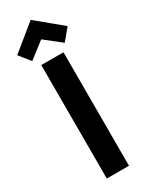

<svg xmlns="http://www.w3.org/2000/svg" viewBox="-249 -924 750 966"><g transform="rotate(-30 125.5 -441.5)"><path d="M126 -882.8 -21.5 -762.7 29.3 -699.2 123 -771.5 216.8 -697.3 271.5 -762.7ZM58.6 -659.2V0H187.5V-659.2Z"/></g></svg>

Font: Yaldevi Colombo
Style: Bold
Weight: 700
Designer: Sol Matas, Denzil Rajitha, Kosala Senevirathne and Pathum Egodawatta
Foundry: Mooniak
Version: Version 1.020 ; ttfautohint (v1.6)